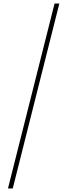

<svg xmlns="http://www.w3.org/2000/svg" viewBox="-20 -820 380 1084"><path d="M25 244H52L315 -800H288Z"/></svg>

Font: Noto Sans Malayalam ExtraCondensed Thin
Style: Regular
Weight: 100
Width: 2
Designer: Jelle Bosma - Monotype Design Team
Foundry: Monotype Imaging Inc.
Version: Version 2.104